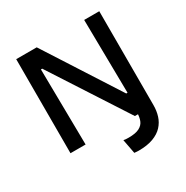

<svg xmlns="http://www.w3.org/2000/svg" viewBox="-191 -817 1128 1167"><g transform="rotate(-30 373.0 -233.0)"><path d="M419 192 400 92Q410 94 419.5 94.5Q429 95 436 95Q485 95 511 81.5Q537 68 546.5 44Q556 20 556 -12V-55H665V-1Q665 39 654 74Q643 109 618 136Q593 163 551.5 178.5Q510 194 450 194Q444 194 437 193.5Q430 193 419 192ZM82 0V-660H226L557 -145H566L559 -660H665V0H534L190 -531H181L188 0Z"/></g></svg>

Font: Bricolage Grotesque 96pt ExtraBold Medium
Style: Regular
Weight: 500
Version: Version 1.001;gftools[0.9.33.dev8+g029e19f]